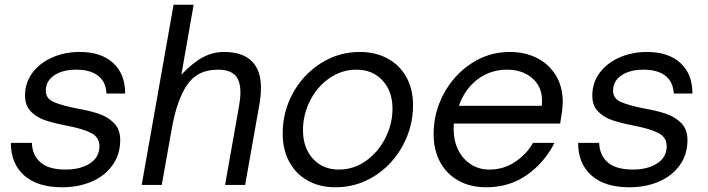

<svg xmlns="http://www.w3.org/2000/svg" viewBox="-20 -783 2999 813"><path d="M26 -178H115Q117 -125 152 -95Q187 -65 258 -65Q320 -65 360.5 -91Q401 -117 401 -164Q401 -202 365.5 -220Q330 -238 262 -251Q206 -262 170.5 -274Q135 -286 110.5 -311Q86 -336 86 -378Q86 -433 117.5 -475Q149 -517 202 -540Q255 -563 318 -563Q408 -563 459 -516.5Q510 -470 510 -387H431Q428 -438 394.5 -463Q361 -488 304 -488Q245 -488 209.5 -464Q174 -440 174 -399Q174 -366 206.5 -351.5Q239 -337 304 -324Q361 -314 399 -301Q437 -288 463 -261.5Q489 -235 489 -190Q489 -129 456.5 -83.5Q424 -38 368 -14Q312 10 243 10Q139 10 82.5 -40Q26 -90 26 -178Z M580 0 715 -763H800L748 -467Q798 -519 840 -541Q882 -563 929 -563Q1006 -563 1045.5 -524.5Q1085 -486 1085 -412Q1085 -375 1077 -333L1018 0H933L992 -333Q998 -366 998 -392Q998 -442 975 -465Q952 -488 902 -488Q815 -488 771.5 -422.5Q728 -357 707 -236L665 0Z M1177 -218Q1177 -310 1220.5 -389Q1264 -468 1339 -515.5Q1414 -563 1503 -563Q1571 -563 1622.5 -534.5Q1674 -506 1701.5 -455Q1729 -404 1729 -338Q1729 -247 1685.5 -166.5Q1642 -86 1566.5 -38Q1491 10 1401 10Q1333 10 1282.5 -18.5Q1232 -47 1204.5 -98.5Q1177 -150 1177 -218ZM1642 -323Q1642 -396 1600 -442Q1558 -488 1489 -488Q1427 -488 1375 -452Q1323 -416 1293 -357Q1263 -298 1263 -232Q1263 -157 1305 -111Q1347 -65 1415 -65Q1477 -65 1529 -101.5Q1581 -138 1611.5 -198Q1642 -258 1642 -323Z M1816 -215Q1816 -306 1859 -386Q1902 -466 1976 -514.5Q2050 -563 2139 -563Q2202 -563 2252.5 -538Q2303 -513 2333 -465Q2363 -417 2363 -349Q2362 -317 2352 -260H1902Q1901 -252 1901 -235Q1901 -188 1919.5 -149.5Q1938 -111 1972.5 -88Q2007 -65 2052 -65Q2112 -65 2160.5 -97Q2209 -129 2237 -178H2328Q2285 -94 2211 -42Q2137 10 2039 10Q1971 10 1920.5 -18.5Q1870 -47 1843 -98Q1816 -149 1816 -215ZM2274 -335Q2275 -342 2275 -358Q2275 -417 2233 -452.5Q2191 -488 2127 -488Q2072 -488 2026 -462.5Q1980 -437 1949 -389Q1934 -365 1923 -335Z M2428 -178H2517Q2519 -125 2554 -95Q2589 -65 2660 -65Q2722 -65 2762.5 -91Q2803 -117 2803 -164Q2803 -202 2767.5 -220Q2732 -238 2664 -251Q2608 -262 2572.5 -274Q2537 -286 2512.5 -311Q2488 -336 2488 -378Q2488 -433 2519.5 -475Q2551 -517 2604 -540Q2657 -563 2720 -563Q2810 -563 2861 -516.5Q2912 -470 2912 -387H2833Q2830 -438 2796.5 -463Q2763 -488 2706 -488Q2647 -488 2611.5 -464Q2576 -440 2576 -399Q2576 -366 2608.5 -351.5Q2641 -337 2706 -324Q2763 -314 2801 -301Q2839 -288 2865 -261.5Q2891 -235 2891 -190Q2891 -129 2858.5 -83.5Q2826 -38 2770 -14Q2714 10 2645 10Q2541 10 2484.5 -40Q2428 -90 2428 -178Z"/></svg>

Font: Open Sauce One
Style: Italic
Weight: 400
Italic angle: -10°
Designer: Alfredo Marco Pradil
Foundry: Creative Sauce Fz LLC
Version: Version 1.477